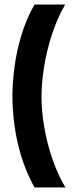

<svg xmlns="http://www.w3.org/2000/svg" viewBox="-20 -716 319 851"><path d="M269 -696Q234 -636 210.5 -564Q187 -492 175.5 -420Q164 -348 164 -287Q164 -222 176.5 -150.5Q189 -79 212.5 -10.5Q236 58 270 115H133Q96 48 74.5 -22.5Q53 -93 44 -161.5Q35 -230 35 -289Q35 -347 44 -417Q53 -487 74.5 -559Q96 -631 133 -696Z"/></svg>

Font: Bricolage Grotesque 96pt SemiBold
Style: Regular
Weight: 600
Designer: Mathieu Triay
Foundry: Atelier Triay
Version: Version 1.001; ttfautohint (v1.8.4.7-5d5b);gftools[0.9.33.de